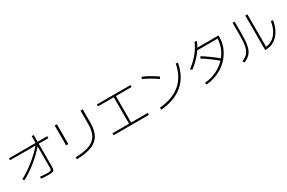

<svg xmlns="http://www.w3.org/2000/svg" viewBox="149 -2161 5326 3560"><g transform="rotate(-30 2812.5 -381.0)"><path d="M617.2 -587.9H73.2V-628.9H642.6V-774.4H685.5V-628.9H892.6V-587.9H685.5V-112.3Q685.5 -57.6 677 -34.2Q668.5 -10.7 642.6 -2.9Q616.7 4.9 556.6 4.9Q522.5 4.9 477.8 2.2Q433.1 -0.5 397.5 -4.9L399.4 -44.9Q437.5 -41 481.2 -38.1Q524.9 -35.2 553.7 -35.2Q597.7 -35.2 614.7 -39.8Q631.8 -44.4 637.2 -59.3Q642.6 -74.2 642.6 -112.3V-555.2Q534.2 -430.2 396 -319.1Q257.8 -208 115.2 -131.8L93.8 -168.9Q233.4 -243.2 372.3 -354.2Q511.2 -465.3 617.2 -587.9Z M1663.1 -448.2V-731.4H1710V-449.2Q1710 -285.2 1654.5 -185.5Q1599.1 -85.9 1478.3 -37.6Q1357.4 10.7 1155.3 16.6L1152.3 -26.4Q1342.8 -32.2 1453.4 -75.2Q1564 -118.2 1613.5 -207.8Q1663.1 -297.4 1663.1 -448.2ZM1110.4 -731.4H1157.2V-307.6H1110.4Z M1965.8 -71.3H2321.3V-637.7H1984.4V-678.7H2703.1V-637.7H2366.2V-71.3H2721.7V-29.3H1965.8Z M3628.9 -606.4 3671.9 -597.7Q3623.5 -327.1 3446 -175.3Q3268.6 -23.4 2970.7 2L2964.8 -42Q3249 -67.4 3415.5 -209Q3582 -350.6 3628.9 -606.4ZM2939.5 -669.9 2959 -710Q3111.8 -643.1 3256.8 -541L3232.4 -502.9Q3086.4 -605 2939.5 -669.9Z M4373 -236.3Q4230.5 -355.5 4069.3 -458L4094.7 -493.2Q4250 -394.5 4402.3 -270Q4461.9 -343.8 4495.1 -432.1Q4528.3 -520.5 4531.7 -617.2H4096.2Q4046.4 -543 3979.5 -474.4Q3912.6 -405.8 3834 -348.6L3805.7 -381.8Q3917.5 -462.9 4004.2 -568.8Q4090.8 -674.8 4132.8 -781.2L4176.8 -770.5Q4155.8 -714.8 4122.6 -659.2H4577.1V-638.7Q4577.1 -467.8 4493.4 -323.5Q4409.7 -179.2 4262 -88.6Q4114.3 2 3929.7 18.6L3918.9 -23.4Q4055.7 -35.2 4172.4 -90.6Q4289.1 -146 4373 -236.3Z M5190.4 -731.4H5235.4V-36.1Q5315.4 -42.5 5380.9 -89.4Q5446.3 -136.2 5490 -217.3Q5533.7 -298.3 5549.8 -405.3L5592.8 -398.4Q5573.7 -275.9 5520.5 -184.1Q5467.3 -92.3 5387.2 -42.2Q5307.1 7.8 5210 7.8H5190.4ZM4918.9 -471.7V-731.4H4962.9V-468.8Q4962.9 -312.5 4943.4 -220.5Q4923.8 -128.4 4877 -73.7Q4830.1 -19 4742.2 16.6L4720.7 -22.5Q4801.3 -55.7 4843.3 -104.2Q4885.3 -152.8 4902.1 -237.5Q4918.9 -322.3 4918.9 -471.7Z"/></g></svg>

Font: Pretendard ExtraLight
Style: Regular
Weight: 200
Designer: Base glyphs from Inter by Rasmus Andersson; Hangeul glyphs from Noto Sans CJK(Source Han Sans) by Jang Soo-young and Kan
Foundry: Kil Hyung-jin
Version: Version 1.309